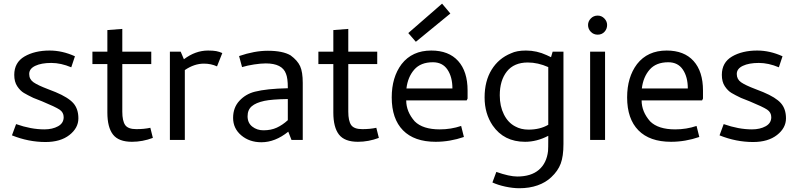

<svg xmlns="http://www.w3.org/2000/svg" viewBox="-20 -761 4350 1044"><path d="M326.2 -123.8Q326.2 -150 303.8 -165Q281.2 -180 208.8 -210L161.2 -228.8Q130 -243.8 110 -255.6Q90 -267.5 73.8 -291.9Q57.5 -316.2 57.5 -353.8Q57.5 -421.2 113.1 -453.8Q168.8 -486.2 250 -486.2Q318.8 -486.2 387.5 -455L367.5 -395Q311.2 -418.8 258.8 -418.8Q205 -418.8 171.9 -403.1Q138.8 -387.5 138.8 -358.8Q138.8 -330 161.9 -313.8Q185 -297.5 241.2 -276.2L282.5 -260Q351.2 -231.2 378.8 -200Q406.2 -168.8 406.2 -117.5Q406.2 -65 357.5 -26.9Q308.8 11.2 227.5 11.2Q135 11.2 45 -25L67.5 -86.2Q148.8 -57.5 221.2 -57.5Q265 -57.5 295.6 -74.4Q326.2 -91.2 326.2 -123.8Z M563.8 -148.8V-412.5H482.5V-480H563.8V-597.5L645 -603.8V-480H802.5V-412.5H645V-153.8Q645 -103.8 660.6 -81.2Q676.2 -58.8 721.2 -58.8Q763.8 -58.8 797.5 -66.2L811.2 -11.2Q755 10 697.5 10Q625 10 594.4 -29.4Q563.8 -68.8 563.8 -148.8Z M1188.8 -472.5 1160 -400Q1127.5 -415 1088.8 -415Q1036.2 -415 985 -380V0H903.8V-480H962.5L980 -438.8Q1042.5 -486.2 1111.2 -486.2Q1138.8 -486.2 1155.6 -483.1Q1172.5 -480 1188.8 -472.5Z M1296.2 -396.2 1280 -456.2Q1363.8 -485 1436.2 -485Q1517.5 -485 1560 -460Q1597.5 -432.5 1611.9 -401.2Q1626.2 -370 1626.2 -310V0H1565L1547.5 -45Q1476.2 12.5 1401.2 12.5Q1336.2 12.5 1291.9 -25Q1247.5 -62.5 1247.5 -120Q1247.5 -176.2 1281.9 -213.1Q1316.2 -250 1366.2 -262.5Q1430 -278.8 1545 -281.2V-285Q1545 -336.2 1535 -360Q1515 -416.2 1425 -416.2Q1398.8 -416.2 1361.9 -410.6Q1325 -405 1296.2 -396.2ZM1545 -107.5V-222.5Q1458.8 -221.2 1417.5 -212.5Q1371.2 -202.5 1348.8 -183.1Q1326.2 -163.8 1326.2 -128.8Q1326.2 -92.5 1351.9 -72.5Q1377.5 -52.5 1412.5 -52.5Q1453.8 -52.5 1485 -66.9Q1516.2 -81.2 1545 -107.5Z M1792.5 -148.8V-412.5H1711.2V-480H1792.5V-597.5L1873.8 -603.8V-480H2031.2V-412.5H1873.8V-153.8Q1873.8 -103.8 1889.4 -81.2Q1905 -58.8 1950 -58.8Q1992.5 -58.8 2026.2 -66.2L2040 -11.2Q1983.8 10 1926.2 10Q1853.8 10 1823.1 -29.4Q1792.5 -68.8 1792.5 -148.8Z M2110 0ZM2522.5 -268.8V-225L2517.5 -215H2188.8Q2188.8 -153.8 2235 -101.2Q2278.8 -57.5 2371.2 -57.5Q2432.5 -57.5 2487.5 -76.2L2502.5 -16.2Q2426.2 10 2348.8 10Q2232.5 10 2171.2 -52.5Q2110 -115 2110 -231.2Q2110 -341.2 2163.8 -412.5Q2221.2 -486.2 2325 -486.2Q2420 -486.2 2471.2 -429.4Q2522.5 -372.5 2522.5 -268.8ZM2333.8 -422.5Q2267.5 -422.5 2232.5 -382.5Q2197.5 -342.5 2190 -280H2440Q2440 -342.5 2413.1 -382.5Q2386.2 -422.5 2333.8 -422.5ZM2428.8 -687.5 2241.2 -533.8 2200 -581.2 2383.8 -741.2Z M2835 10Q2720 10 2658.8 -78.8Q2615 -143.8 2615 -231.2Q2615 -320 2653.1 -381.9Q2691.2 -443.8 2758.8 -471.2Q2790 -486.2 2840 -486.2Q2898.8 -486.2 2952.5 -461.2L2976.2 -450L2985 -480H3043.8V22.5Q3043.8 88.8 3028.8 128.8Q3013.8 168.8 2977.5 202.5Q2947.5 231.2 2903.1 246.9Q2858.8 262.5 2803.8 262.5Q2768.8 262.5 2728.1 253.8Q2687.5 245 2657.5 231.2L2678.8 173.8Q2750 198.8 2792.5 198.8Q2867.5 198.8 2910 162.5Q2952.5 126.2 2960 60Q2961.2 46.2 2961.2 -10V-22.5Q2898.8 10 2835 10ZM2961.2 -82.5V-396.2Q2905 -421.2 2850 -421.2Q2775 -421.2 2736.2 -372.5Q2697.5 -323.8 2697.5 -242.5Q2697.5 -183.8 2720 -138.8Q2742.5 -93.8 2781.2 -73.8Q2812.5 -56.2 2853.8 -56.2Q2916.2 -56.2 2961.2 -82.5Z M3177.5 -625Q3177.5 -645 3192.5 -660.6Q3207.5 -676.2 3230 -676.2Q3251.2 -676.2 3266.2 -660.6Q3281.2 -645 3281.2 -625Q3281.2 -603.8 3266.9 -588.1Q3252.5 -572.5 3230 -572.5Q3207.5 -572.5 3192.5 -588.1Q3177.5 -603.8 3177.5 -625ZM3270 0H3188.8V-480H3270Z M3802.5 -268.8V-225L3797.5 -215H3468.8Q3468.8 -153.8 3515 -101.2Q3558.8 -57.5 3651.2 -57.5Q3712.5 -57.5 3767.5 -76.2L3782.5 -16.2Q3706.2 10 3628.8 10Q3512.5 10 3451.2 -52.5Q3390 -115 3390 -231.2Q3390 -341.2 3443.8 -412.5Q3501.2 -486.2 3605 -486.2Q3700 -486.2 3751.2 -429.4Q3802.5 -372.5 3802.5 -268.8ZM3613.8 -422.5Q3547.5 -422.5 3512.5 -382.5Q3477.5 -342.5 3470 -280H3720Q3720 -342.5 3693.1 -382.5Q3666.2 -422.5 3613.8 -422.5Z M4173.8 -123.8Q4173.8 -150 4151.2 -165Q4128.8 -180 4056.2 -210L4008.8 -228.8Q3977.5 -243.8 3957.5 -255.6Q3937.5 -267.5 3921.2 -291.9Q3905 -316.2 3905 -353.8Q3905 -421.2 3960.6 -453.8Q4016.2 -486.2 4097.5 -486.2Q4166.2 -486.2 4235 -455L4215 -395Q4158.8 -418.8 4106.2 -418.8Q4052.5 -418.8 4019.4 -403.1Q3986.2 -387.5 3986.2 -358.8Q3986.2 -330 4009.4 -313.8Q4032.5 -297.5 4088.8 -276.2L4130 -260Q4198.8 -231.2 4226.2 -200Q4253.8 -168.8 4253.8 -117.5Q4253.8 -65 4205 -26.9Q4156.2 11.2 4075 11.2Q3982.5 11.2 3892.5 -25L3915 -86.2Q3996.2 -57.5 4068.8 -57.5Q4112.5 -57.5 4143.1 -74.4Q4173.8 -91.2 4173.8 -123.8Z"/></svg>

Font: Cambay
Style: Regular
Weight: 400
Designer: Pooja Saxena
Foundry: Pooja Saxena
Version: Version 1.181;PS 001.181;hotconv 1.0.70;makeotf.lib2.5.58329